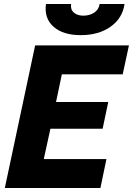

<svg xmlns="http://www.w3.org/2000/svg" viewBox="-20 -936 662 956"><path d="M155 -710H622L591 -566H288L259 -428H519L491 -295H231L198 -144H510L480 0H4ZM382 -761Q294 -761 246.5 -803Q199 -845 209 -916H334Q330 -889 347.5 -873.5Q365 -858 395 -858Q426 -858 449 -873Q472 -888 476 -916H600Q590 -845 530.5 -803Q471 -761 382 -761Z"/></svg>

Font: Raleway ExtraBold
Style: Italic
Weight: 800
Italic angle: -12°
Designer: Matt McInerney, Pablo Impallari, Rodrigo Fuenzalida
Foundry: Matt McInerney, Pablo Impallari, Rodrigo Fuenzalida
Version: Version 4.026